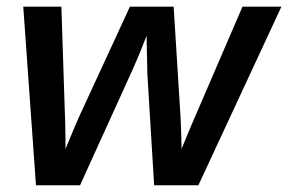

<svg xmlns="http://www.w3.org/2000/svg" viewBox="-20 -548 852 568"><path d="M373.5 -344.7 216.8 0H86.4L48.8 -528.3H161.6L172.9 -182.1Q173.3 -163.6 173.6 -144.8Q173.8 -126 173.8 -107.4Q183.6 -130.4 193.1 -153.8Q202.6 -177.2 212.9 -200.2L364.3 -528.3H493.7L514.2 -200.2Q515.6 -175.8 516.1 -152.6Q516.6 -129.4 517.1 -107.4Q522.5 -120.6 530 -138.7Q537.6 -156.7 546.9 -179.2L697.3 -528.3H812.5L566.9 0H436L416 -328.6L413.6 -441.9Q402.3 -412.6 392.3 -388.4Q382.3 -364.3 373.5 -344.7Z"/></svg>

Font: Arimo SemiBold
Style: Italic
Weight: 600
Italic angle: -12°
Version: Version 1.33